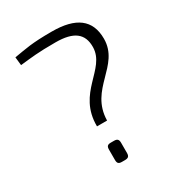

<svg xmlns="http://www.w3.org/2000/svg" viewBox="-171 -818 849 924"><g transform="rotate(-30 253.0 -356.0)"><path d="M48 -646C115 -653 146 -658 246 -658C347 -658 392 -623 391 -548C389 -426 215 -396 217 -208H273C276 -382 457 -406 457 -557C457 -663 389 -712 257 -712C142 -712 111 -703 43 -692ZM235 -107C217 -107 211 -100 211 -82V-25C211 -7 217 0 235 0H253C271 0 278 -7 278 -25V-82C278 -100 271 -107 253 -107Z"/></g></svg>

Font: SnT
Style: Regular
Weight: 300
Designer: Natanael Gama
Version: Version 1.001;PS 001.001;hotconv 1.0.70;makeotf.lib2.5.58329